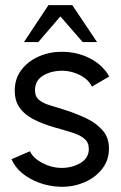

<svg xmlns="http://www.w3.org/2000/svg" viewBox="-20 -719 471 749"><path d="M212.5 9.5Q172 8 133.8 -5.8Q95.5 -19.5 66.8 -43.2Q38 -67 25 -98L97 -129Q108 -103 144.8 -83.5Q181.5 -64 220.5 -64Q261.5 -64 294 -83.2Q326.5 -102.5 326.5 -138Q326.5 -163 309.8 -177.2Q293 -191.5 267.8 -199.8Q242.5 -208 216.5 -215.5Q165 -228.5 124.5 -246.8Q84 -265 60.8 -293.2Q37.5 -321.5 37.5 -365.5Q37.5 -412 63.2 -446Q89 -480 130.8 -498.5Q172.5 -517 221 -517Q281.5 -517 331.5 -491Q381.5 -465 406 -420.5L338.5 -381Q326 -408 293.8 -425Q261.5 -442 227 -443Q182 -444 149.2 -424.8Q116.5 -405.5 116.5 -367Q116.5 -342 132.5 -329Q148.5 -316 175 -308.2Q201.5 -300.5 232.5 -290.5Q278 -276 317.5 -257Q357 -238 381.2 -209.5Q405.5 -181 405 -139Q405 -93 377.5 -58.8Q350 -24.5 306 -6.5Q262 11.5 212.5 9.5ZM262 -699 358.5 -555H302.5L215.5 -655L129.5 -555H73.5L169 -699Z"/></svg>

Font: Urbanist Medium
Style: Regular
Weight: 500
Designer: Corey Hu
Foundry: Corey Hu
Version: Version 1.321; ttfautohint (v1.8.4.7-5d5b)